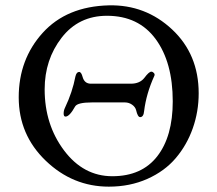

<svg xmlns="http://www.w3.org/2000/svg" viewBox="-20 -684 813 718"><path d="M50 -320Q50 -462 139.5 -561Q229 -660 387 -664Q524 -667 623.5 -574Q723 -481 723 -335Q723 -267 701 -204.5Q679 -142 637.5 -93Q596 -44 531 -15Q466 14 387 14Q252 14 151 -83Q50 -180 50 -320ZM380 -625Q274 -625 210.5 -543Q147 -461 147 -350Q147 -218 219.5 -121.5Q292 -25 400 -25Q510 -25 568 -99.5Q626 -174 626 -305Q626 -451 562 -538Q498 -625 380 -625ZM520 -393Q537 -416 546 -416Q551 -416 555.5 -411Q560 -406 557 -400Q527 -334 519 -269Q517 -246 504 -246Q495 -246 489 -272Q486 -284 474 -292.5Q462 -301 447 -301H324Q270 -301 261 -286Q240 -248 225 -248Q218 -248 218 -259.5Q218 -271 223 -281Q251 -340 262 -398Q266 -415 276 -415Q284 -415 289 -396Q296 -371 320 -371H469Q503 -371 520 -393Z"/></svg>

Font: EB Garamond 12 All SC
Style: AllSC
Weight: 400
Version: Version 0.016 ; ttfautohint (v0.97) -l 8 -r 50 -G 200 -x 0 -